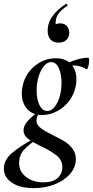

<svg xmlns="http://www.w3.org/2000/svg" viewBox="-66 -694 482 995"><path d="M-46 180Q-46 135 -4 99Q38 63 121 18L128 26Q84 54 58.5 82Q33 110 33 152Q33 195 69 223Q105 251 159 251Q208 251 232.5 228.5Q257 206 257 173Q257 136 229 113Q201 90 147 64Q101 42 78.5 24.5Q56 7 56 -18Q56 -43 77 -66.5Q98 -90 141 -123L149 -116Q138 -110 130.5 -97Q123 -84 123 -70Q123 -47 144.5 -30.5Q166 -14 209 7Q248 26 271 40.5Q294 55 310.5 77.5Q327 100 327 130Q327 173 297 207.5Q267 242 217 261.5Q167 281 109 281Q37 281 -4.5 252.5Q-46 224 -46 180ZM47 -210Q47 -230 51 -246Q63 -309 112 -350.5Q161 -392 224 -392Q275 -392 302.5 -362Q330 -332 330 -284Q330 -263 326 -246Q317 -202 290.5 -168.5Q264 -135 227.5 -116.5Q191 -98 153 -98Q102 -98 74.5 -129.5Q47 -161 47 -210ZM251 -231Q253 -251 253 -263Q253 -307 239.5 -339.5Q226 -372 199 -372Q174 -372 153 -339.5Q132 -307 126 -259Q124 -247 124 -224Q124 -178 139 -148.5Q154 -119 179 -119Q204 -119 224 -149.5Q244 -180 251 -231ZM391 -395Q396 -395 396 -381Q396 -366 391.5 -349.5Q387 -333 383 -335Q352 -355 310 -355Q284 -355 261 -346L260 -353Q290 -372 326.5 -383.5Q363 -395 391 -395ZM277 -674Q281 -674 283 -669.5Q285 -665 282 -663Q231 -631 224 -593Q222 -581 222 -577Q222 -564 227.5 -556.5Q233 -549 241 -547L209 -532Q207 -573 245 -573Q268 -573 280.5 -559Q293 -545 293 -525Q293 -502 278.5 -487.5Q264 -473 237 -473Q209 -473 195 -490Q181 -507 181 -535Q181 -576 206.5 -611Q232 -646 275 -673Z"/></svg>

Font: Cormorant Garamond SemiBold
Style: Italic
Weight: 600
Italic angle: -10°
Designer: Christian Thalmann (Catharsis Fonts)
Foundry: Catharsis Fonts
Version: Version 4.000